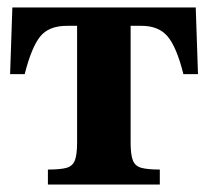

<svg xmlns="http://www.w3.org/2000/svg" viewBox="-20 -493 556 513"><path d="M407 0H108V-40Q141 -40 157.5 -44.5Q174 -49 180 -64.5Q186 -80 186 -112V-424H159Q110 -424 87 -395Q64 -366 46 -295H7L13 -473H503L509 -295H470Q452 -367 428 -395.5Q404 -424 358 -424H329V-112Q329 -80 335 -64.5Q341 -49 358 -44.5Q375 -40 407 -40Z"/></svg>

Font: STIX Two Text
Style: Bold
Weight: 700
Designer: Ross Mills, John Hudson & Paul Hanslow, Tiro Typeworks Ltd; with prior portions MicroPress Inc., and Coen Hoffman.
Foundry: Tiro Typeworks Ltd
Version: Version 2.13 b171